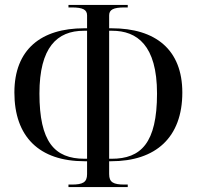

<svg xmlns="http://www.w3.org/2000/svg" viewBox="-20 -744 793 774"><path d="M256 10H495V0H482C437 0 420 -9 420 -42V-94H428C608 -94 715 -190 715 -371C715 -544 607 -630 430 -630H420V-682C420 -705 437 -714 482 -714H495V-724H256V-714H269C314 -714 331 -705 331 -682V-630H319C146 -630 38 -545 38 -371C38 -193 138 -94 321 -94H331V-42C331 -9 314 0 269 0H256ZM331 -104H321C199 -104 139 -173 139 -367C139 -553 210 -620 318 -620H331ZM420 -104V-620H432C532 -620 613 -562 613 -367C613 -167 548 -104 430 -104Z"/></svg>

Font: Noto Serif Display Condensed
Style: Regular
Weight: 400
Width: 3
Designer: Monotype Design Team
Foundry: Monotype Imaging Inc.
Version: Version 2.009